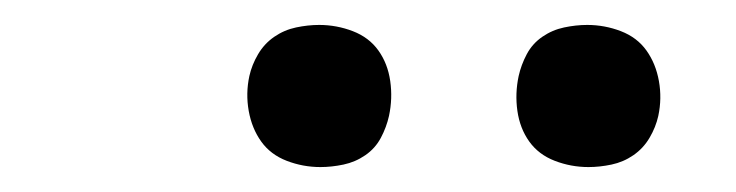

<svg xmlns="http://www.w3.org/2000/svg" viewBox="-20 -757 590 154"><path d="M452 -623Q438 -623 425 -628Q412 -633 404.5 -643.5Q397 -654 395 -668Q393 -682 396 -696Q398 -705 402.5 -713.5Q407 -722 415 -727.5Q423 -733 432.5 -735Q442 -737 451 -737Q465 -737 478 -732Q491 -727 498.5 -716.5Q506 -706 508.5 -692Q511 -678 508 -664Q506 -655 501 -646.5Q496 -638 488 -632.5Q480 -627 470.5 -625Q461 -623 452 -623ZM237 -623Q223 -623 210 -628Q197 -633 189.5 -643.5Q182 -654 179.5 -668Q177 -682 180 -696Q182 -705 187 -713.5Q192 -722 200 -727.5Q208 -733 217.5 -735Q227 -737 236 -737Q250 -737 263 -732Q276 -727 283.5 -716.5Q291 -706 293 -692Q295 -678 292 -664Q290 -655 285.5 -646.5Q281 -638 273 -632.5Q265 -627 255.5 -625Q246 -623 237 -623Z"/></svg>

Font: Lode
Style: Italic
Weight: 400
Italic angle: -11°
Monospace: yes
Designer: Belleve Invis
Foundry: Belleve Invis
Version: Version 29.2.0; ttfautohint (v1.8.3)